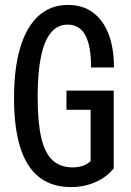

<svg xmlns="http://www.w3.org/2000/svg" viewBox="-20 -750 532 780"><path d="M268 10Q191 10 139.5 -30Q88 -70 62.5 -150.5Q37 -231 37 -351Q37 -473 62.5 -557.5Q88 -642 137 -686Q186 -730 256 -730Q315 -730 356.5 -700Q398 -670 420.5 -613Q443 -556 443 -476H350Q350 -564 326.5 -607Q303 -650 255 -650Q214 -650 187 -617.5Q160 -585 146.5 -520Q133 -455 133 -356Q133 -254 147.5 -191Q162 -128 193.5 -99Q225 -70 275 -70Q298 -70 316.5 -76.5Q335 -83 349 -96L442 -66Q413 -30 367.5 -10Q322 10 268 10ZM348 -72V-335L379 -304H250V-382H442V-66Z"/></svg>

Font: Instrument Sans Condensed Medium
Style: Regular
Weight: 500
Width: 3
Designer: Rodrigo Fuenzalida
Foundry: fragTYPE
Version: Version 1.000;gftools[0.9.28]